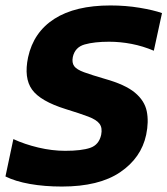

<svg xmlns="http://www.w3.org/2000/svg" viewBox="-30 -674 614 704"><path d="M197 10Q133 10 79.5 0.5Q26 -9 -10 -27L19 -164Q60 -145 110.5 -133Q161 -121 209 -121Q269 -121 301 -132Q333 -143 341 -180Q346 -205 335 -220Q324 -235 293.5 -246.5Q263 -258 211 -274Q118 -303 87.5 -345.5Q57 -388 73 -464Q93 -556 169.5 -605Q246 -654 375 -654Q431 -654 482 -645.5Q533 -637 564 -626L534 -488Q494 -505 452.5 -513Q411 -521 370 -521Q316 -521 280.5 -511Q245 -501 237 -465Q233 -444 242 -431.5Q251 -419 278.5 -409Q306 -399 354 -385Q429 -364 464.5 -334.5Q500 -305 508 -266.5Q516 -228 506 -180Q488 -95 410.5 -42.5Q333 10 197 10Z"/></svg>

Font: Kanit SemiBold
Style: Italic
Weight: 600
Italic angle: -12°
Designer: Katatrad Team
Foundry: CadsonDemak
Version: Version 2.000; ttfautohint (v1.8.3)